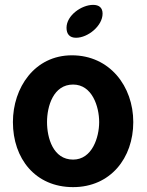

<svg xmlns="http://www.w3.org/2000/svg" viewBox="-20 -761 605 788"><path d="M33 -260C33 -110 125 7 280 7C433 7 527 -112 527 -260C527 -407 430 -534 275 -534C122 -534 33 -401 33 -260ZM173 -260C173 -325 199 -414 280 -414C358 -414 387 -324 387 -260C387 -197 358 -106 280 -106C198 -106 173 -195 173 -260ZM253 -647C253 -621 266 -606 292 -606C341 -606 401 -655 401 -705C401 -730 386 -741 362 -741C315 -741 253 -698 253 -647Z"/></svg>

Font: Asimov Print
Style: Regular
Weight: 500
Designer: Google
Version: Version 2.000980: 2014